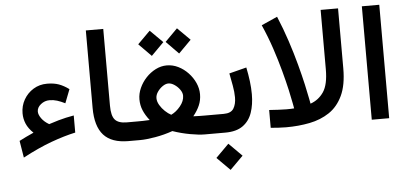

<svg xmlns="http://www.w3.org/2000/svg" viewBox="-57 -799 2426 1142"><g transform="rotate(-5 1156.5 -227.5)"><path d="M163.6 -221.7Q163.6 -203.1 179.7 -180.7Q195.8 -158.2 224.6 -141.6Q258.3 -152.8 282 -159.4Q305.7 -166 327.1 -170.9Q348.6 -175.8 374.5 -180.2V-78.1Q308.6 -64 229.5 -35.2Q150.4 -6.3 57.1 43.5L40.5 -57.6Q63 -69.3 81.5 -78.1Q100.1 -86.9 127 -99.1Q97.7 -127 85 -156.7Q72.3 -186.5 72.3 -219.2Q72.3 -263.7 93.5 -300.8Q114.7 -337.9 150.9 -360.1Q187 -382.3 232.4 -382.3Q272.9 -382.3 302.7 -371.6Q332.5 -360.8 362.8 -338.4L331.1 -256.8Q305.7 -269.5 283.7 -276.4Q261.7 -283.2 238.8 -283.2Q209.5 -283.2 186.5 -264.6Q163.6 -246.1 163.6 -221.7Z M490.2 -677.7H594.2V-219.7Q594.2 -158.7 615 -135.3Q635.7 -111.8 685.5 -111.8H697.8V0H685.5Q585.4 0 537.8 -52.7Q490.2 -105.5 490.2 -214.8Z M1031.2 -643.1 1106.4 -568.4 1031.2 -492.7 957 -568.4ZM868.2 -643.1 943.4 -568.4 868.2 -492.7 793.5 -568.4ZM1133.8 -240.7Q1133.8 -205.1 1120.6 -174.6Q1107.4 -144 1082.5 -113.3Q1103 -112.3 1119.1 -112.1Q1135.3 -111.8 1147.9 -111.8H1195.3V0H1140.6Q1106.9 0 1054.2 -9.5Q1001.5 -19 950.7 -36.6Q899.9 -18.6 845.7 -9.3Q791.5 0 755.4 0H678.2V-111.8H748.5Q765.1 -111.8 781.7 -112.1Q798.3 -112.3 822.3 -113.8Q797.9 -144.5 784.9 -175.5Q772 -206.5 772 -241.7Q772 -275.4 786.9 -308.6Q801.8 -341.8 827.1 -368.9Q852.5 -396 884.8 -412.4Q917 -428.7 951.2 -428.7Q986.8 -428.7 1019.5 -412.6Q1052.2 -396.5 1078.1 -369.1Q1104 -341.8 1118.9 -308.6Q1133.8 -275.4 1133.8 -240.7ZM951.7 -320.8Q935.1 -320.8 917 -308.3Q898.9 -295.9 886.2 -277.3Q873.5 -258.8 873.5 -239.7Q873.5 -219.2 886 -198.2Q898.4 -177.2 916.5 -160.2Q934.6 -143.1 952.6 -133.8Q982.9 -147.9 1007.8 -178.5Q1032.7 -209 1032.7 -240.7Q1032.7 -258.8 1019.5 -277.3Q1006.3 -295.9 987.5 -308.3Q968.8 -320.8 951.7 -320.8Z M1264.2 0H1175.3V-111.8H1264.2Q1307.6 -111.8 1323.5 -137.7Q1339.4 -163.6 1339.4 -203.6Q1339.4 -235.8 1332.5 -273.7Q1325.7 -311.5 1318.4 -348.6L1421.9 -375Q1430.7 -332.5 1435.8 -292Q1440.9 -251.5 1440.9 -213.9Q1440.9 -152.3 1424.3 -104Q1407.7 -55.7 1368.9 -27.8Q1330.1 0 1264.2 0ZM1275.9 67.4 1354 145.5 1275.9 223.6 1197.8 145.5Z M1627.4 0Q1605 0 1581.8 -1.5Q1558.6 -2.9 1535.2 -4.9V-111.3Q1565.4 -109.4 1590.6 -107.9Q1615.7 -106.4 1637.2 -106.4Q1667.5 -106.4 1684.1 -107.9Q1684.1 -107.9 1678.7 -137.7Q1673.3 -167.5 1661.9 -218.8Q1650.4 -270 1632.8 -335.4Q1615.2 -400.9 1591.1 -473.4Q1566.9 -545.9 1535.2 -617.2L1630.4 -659.7Q1661.6 -585.4 1686.5 -509.8Q1711.4 -434.1 1729.7 -365.7Q1748 -297.4 1760 -243.7Q1772 -189.9 1777.8 -158.7Q1783.7 -127.4 1783.7 -127.4Q1833 -144.5 1862.5 -188.2Q1892.1 -231.9 1892.1 -322.8V-677.7H1996.1V-319.3Q1996.1 -220.2 1966.6 -157.5Q1937 -94.7 1885.7 -60.5Q1834.5 -26.4 1768.1 -13.2Q1701.7 0 1627.4 0Z M2242.2 -677.7V-0.5H2138.2V-677.7Z"/></g></svg>

Font: Vazirmatn FD Medium
Style: Regular
Weight: 500
Designer: Saber Rastikerdar
Foundry: Saber Rastikerdar
Version: Version 33.003